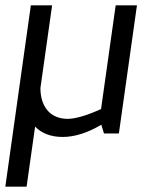

<svg xmlns="http://www.w3.org/2000/svg" viewBox="-26 -502 549 722"><path d="M126 -171 170 -482H90L-6 200H74L106 -26C131 0 166 13 210 13C254 13 303 -2 355 -33L365 0H421L489 -482H409L354 -92C299 -67 257 -55 227 -55C160 -56 126 -104 126 -171Z"/></svg>

Font: Cantarell
Style: Oblique
Weight: 400
Italic angle: -8°
Designer: Dave Crossland
Version: Version 0.024